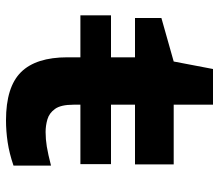

<svg xmlns="http://www.w3.org/2000/svg" viewBox="-65 -655 730 640"><g transform="rotate(90 300.0 -335.0)"><path d="M31 -238V-340H171V-420H40V-508L185 -549L210 -680H329V-549H528V-420H329V-340H527V-238H329V-215Q329 -173 343 -153.5Q357 -134 378 -128Q399 -122 420 -122Q444 -122 468.5 -126Q493 -130 532 -140V-15Q491 -1 454 4.5Q417 10 381 10Q270 10 220.5 -40Q171 -90 171 -195V-238Z"/></g></svg>

Font: Noto Sans Mono ExtraBold
Style: Regular
Weight: 800
Designer: Monotype Design Team
Foundry: Monotype Imaging Inc.
Version: Version 2.014